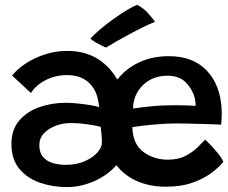

<svg xmlns="http://www.w3.org/2000/svg" viewBox="-20 -762 928 781"><path d="M252 -1Q194 -1 142.5 -18.8Q91 -36.5 58.8 -75.2Q26.5 -114 26.5 -176.5Q26.5 -235 58.5 -272Q90.5 -309 141.2 -326.5Q192 -344 249 -344Q267.5 -344 296.5 -341Q325.5 -338 350.8 -333.8Q376 -329.5 383.5 -325.5Q381.5 -347.5 376 -367.2Q370.5 -387 360.5 -403Q345 -427.5 318.8 -442Q292.5 -456.5 253 -456.5Q204 -456.5 164 -435.2Q124 -414 106 -383.5L29.5 -454.5Q48.5 -479.5 82.8 -502.5Q117 -525.5 161.2 -540.2Q205.5 -555 255 -555Q307 -555 351 -536.2Q395 -517.5 430.5 -476.5Q445.5 -459 457 -438.5Q492.5 -483.5 546.2 -508.5Q600 -533.5 667 -533.5Q765 -533.5 820.8 -475.2Q876.5 -417 881.5 -317.5Q883 -285 879.5 -255Q873 -255.5 851.2 -256.2Q829.5 -257 801.2 -257.8Q773 -258.5 745.8 -259.2Q718.5 -260 701 -260Q653 -260 604 -255.2Q555 -250.5 518.5 -245Q518.5 -222.5 525 -200.5Q536.5 -159 575.5 -135.8Q614.5 -112.5 662.5 -112.5Q705.5 -112.5 735.2 -128.2Q765 -144 784.5 -163.5Q804 -183 814.5 -194Q819 -190.5 834 -175Q849 -159.5 865.2 -139.8Q881.5 -120 888.5 -104Q873 -84 842.2 -60.2Q811.5 -36.5 764.8 -19.5Q718 -2.5 654.5 -2.5Q590 -2.5 538.5 -24.8Q487 -47 453.5 -90Q417.5 -49 363 -25Q308.5 -1 252 -1ZM521 -320.5Q552.5 -325.5 596 -329.8Q639.5 -334 695.5 -334Q725 -334 746 -333Q767 -332 776 -331.5Q776 -346 772.5 -362.5Q764.5 -395.5 737.8 -424.8Q711 -454 661.5 -454Q602 -454 562.5 -416.8Q523 -379.5 521 -320.5ZM246.5 -91.5Q291.5 -91.5 324.8 -106.2Q358 -121 376.2 -141.8Q394.5 -162.5 394.5 -181.5Q394.5 -196 393 -214Q391.5 -232 389.5 -246Q375 -250.5 338.2 -256Q301.5 -261.5 267.5 -261.5Q236.5 -261.5 207.2 -250.8Q178 -240 159 -220Q140 -200 140 -171.5Q140 -140.5 155.5 -123Q171 -105.5 195.5 -98.5Q220 -91.5 246.5 -91.5ZM538.5 -742Q565 -728.5 584.5 -705.8Q604 -683 610.5 -673Q591.5 -666 562 -651.5Q532.5 -637 501.2 -620Q470 -603 445.2 -588.8Q420.5 -574.5 411.5 -568.5Q406.5 -570 393 -576.8Q379.5 -583.5 366.2 -591.5Q353 -599.5 348 -604.5Q360.5 -620 386 -641.5Q411.5 -663 441 -684.2Q470.5 -705.5 497 -721.5Q523.5 -737.5 538.5 -742Z"/></svg>

Font: Grandstander Medium
Style: Regular
Weight: 500
Designer: Tyler Finck
Foundry: Etcetera Type Co
Version: Version 1.200; ttfautohint (v1.8.3)